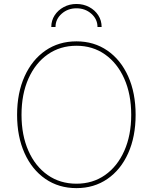

<svg xmlns="http://www.w3.org/2000/svg" viewBox="-20 -947 777 976"><path d="M368.7 9.3Q278.8 9.3 210.7 -37.6Q142.6 -84.5 104.7 -168.7Q66.9 -252.9 66.9 -363.3Q66.9 -474.6 105 -558.8Q143.1 -643.1 210.9 -689.9Q278.8 -736.8 368.7 -736.8Q458 -736.8 525.9 -689.9Q593.8 -643.1 631.6 -558.8Q669.4 -474.6 669.4 -363.3Q669.4 -252.4 631.6 -168.2Q593.8 -84 525.9 -37.4Q458 9.3 368.7 9.3ZM368.7 -13.2Q451.2 -13.2 513.9 -57.1Q576.7 -101.1 611.8 -180.2Q647 -259.3 647 -363.3Q647 -467.8 611.8 -546.9Q576.7 -626 513.9 -670.2Q451.2 -714.4 368.7 -714.4Q286.1 -714.4 223.1 -670.7Q160.2 -627 124.8 -547.9Q89.4 -468.8 89.4 -363.3Q89.4 -259.8 124.3 -180.7Q159.2 -101.6 222.2 -57.4Q285.2 -13.2 368.7 -13.2ZM368.7 -926.8Q404.3 -926.8 433.6 -911.1Q462.9 -895.5 479.7 -869.1Q496.6 -842.8 496.6 -809.6H475.6Q475.6 -849.6 444.3 -877.2Q413.1 -904.8 368.7 -904.8Q324.7 -904.8 293.5 -877.2Q262.2 -849.6 262.2 -809.6H240.7Q240.7 -842.8 257.8 -869.1Q274.9 -895.5 304 -911.1Q333 -926.8 368.7 -926.8Z"/></svg>

Font: Inter 17pt Thin
Style: Regular
Weight: 250
Version: Version 4.001;git-66647c0bb